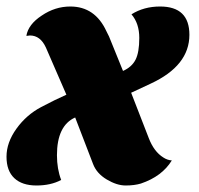

<svg xmlns="http://www.w3.org/2000/svg" viewBox="-38 -550 612 590"><path d="M150 3Q118 20 74 20Q30 20 6 -2.5Q-18 -25 -18 -68.5Q-18 -112 12.5 -154.5Q43 -197 88.5 -221Q134 -245 166 -259L103 -404Q86 -441 54 -441L46 -440H43Q49 -475 90 -502Q131 -530 178 -530Q254 -530 289 -454L297 -438L340 -332Q367 -344 378.5 -366.5Q390 -389 390 -433.5Q390 -478 366 -506Q404 -530 454 -530Q544 -530 544 -443Q544 -348 425 -293L365 -265L419 -126Q435 -84 464 -66Q476 -58 490 -57Q460 -8 395 14Q375 20 348 20Q321 20 290 1.5Q259 -17 248 -46L193 -189Q137 -164 137 -73Q137 -31 150 3Z"/></svg>

Font: Sansita One
Style: Regular
Weight: 400
Designer: Pablo Cosgaya
Foundry: Omnibus-Type
Version: Version 1.001